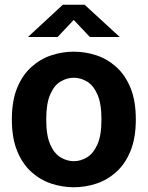

<svg xmlns="http://www.w3.org/2000/svg" viewBox="-20 -779 623 810"><path d="M291.5 11Q243.5 11 197 -4.2Q150.5 -19.5 112.8 -53.2Q75 -87 52.5 -141.8Q30 -196.5 30 -275Q30 -354 52.5 -408.5Q75 -463 112.8 -496.8Q150.5 -530.5 197 -545.8Q243.5 -561 291.5 -561Q339.5 -561 386 -545.8Q432.5 -530.5 470.2 -496.8Q508 -463 530.5 -408.5Q553 -354 553 -275Q553 -196.5 530.5 -141.8Q508 -87 470.2 -53.2Q432.5 -19.5 386 -4.2Q339.5 11 291.5 11ZM291.5 -99Q320 -99 346.8 -115Q373.5 -131 390.8 -169.2Q408 -207.5 408 -275Q408 -342.5 390.8 -381Q373.5 -419.5 346.8 -435.2Q320 -451 291.5 -451Q262.5 -451 235.8 -435.2Q209 -419.5 192 -381Q175 -342.5 175 -275Q175 -207.5 192 -169.2Q209 -131 235.8 -115Q262.5 -99 291.5 -99ZM98 -623 245 -759H337L485 -623H359L291 -695L223 -623Z"/></svg>

Font: Junction
Style: Bold
Weight: 700
Designer: Caroline Hadilaksono
Foundry: Caroline Hadilaksono, Tyler Finck, The League of Moveable Type
Version: Version 2.000; ttfautohint (v1.8.3)